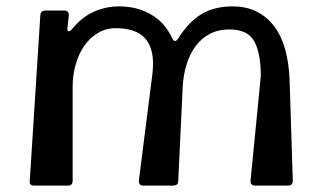

<svg xmlns="http://www.w3.org/2000/svg" viewBox="-20 -580 1008 600"><path d="M537 -460Q569 -511 609 -535.5Q649 -560 707 -560Q750 -560 782.5 -543.5Q815 -527 837.5 -497Q860 -467 871.5 -424.5Q883 -382 885 -330L895 -15Q895 0 880 0H777Q762 0 763 -16L795 -342Q795 -414 774.5 -451Q754 -488 697 -488Q662 -488 635.5 -474Q609 -460 591 -435.5Q573 -411 563 -378.5Q553 -346 551 -309L537 -15Q537 0 521 0H428Q413 0 414 -16L456 -347Q461 -387 455 -415Q449 -443 433.5 -460Q418 -477 394.5 -484.5Q371 -492 342 -492Q311 -492 286 -477Q261 -462 243.5 -437Q226 -412 216.5 -378.5Q207 -345 207 -309V-15Q207 0 192 0H87Q71 0 73 -15L106 -532Q107 -547 122 -547H181Q196 -547 195 -531L191 -495Q189 -484 194 -482.5Q199 -481 206 -490Q235 -526 272.5 -543Q310 -560 353 -560Q408 -560 451.5 -535Q495 -510 518 -461Q526 -443 537 -460Z"/></svg>

Font: OpenDyslexic 3
Style: Regular
Weight: 400
Designer: Abelardo Gonzalez
Version: Version 1.000;PS 001.001;hotconv 1.0.56